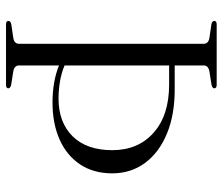

<svg xmlns="http://www.w3.org/2000/svg" viewBox="-71 -669 740 638"><g transform="rotate(90 299.0 -350.0)"><path d="M197.5 -43Q197.5 -27.5 218 -24L262.5 -17Q273.5 -14 273.5 -8Q273.5 0 262 0H61Q49.5 0 49.5 -8Q49.5 -15 60.5 -17.5L105 -24Q125.5 -27 125.5 -43V-657Q125.5 -673 105 -676L60.5 -682.5Q49.5 -685 49.5 -692Q49.5 -700 61 -700H262Q273.5 -700 273.5 -692Q273.5 -686 262.5 -683L218 -676Q197.5 -672.5 197.5 -657V-560.5H278.5Q362 -560.5 424.5 -534.5Q487 -508.5 521.5 -461.8Q556 -415 556 -353Q556 -290.5 526.2 -246Q496.5 -201.5 443.5 -178Q390.5 -154.5 321 -154.5Q250.5 -154.5 197.5 -176ZM260.5 -542H197.5V-194.5Q222.5 -184 251.2 -179.2Q280 -174.5 307 -174.5Q386.5 -174.5 432.8 -221.2Q479 -268 479 -353Q479 -439 421 -490.5Q363 -542 260.5 -542Z"/></g></svg>

Font: Fraunces 72pt Light
Style: Regular
Weight: 300
Version: Version 1.000;[0bf87f6ff]